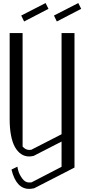

<svg xmlns="http://www.w3.org/2000/svg" viewBox="-20 -1004 602 1232"><path d="M482.4 -984.4 501 -947.3 344.7 -866.2 326.2 -904.3ZM272.5 -984.4 291 -947.3 134.8 -866.2 116.2 -904.3ZM458 -792V71.3L199.2 204.1Q179.7 208 167 208Q84 208 53.7 84Q89.8 66.4 91.8 65.4Q91.8 71.3 97.7 92.8Q103.5 114.3 122.1 140.6Q140.6 167 167 167Q177.7 167 182.6 166L375 66.4V-95.7L196.3 -3.9Q178.7 0 167 0Q110.4 0 75.2 -61.5Q42 -124 42 -240.2V-792H125V-63.5Q144.5 -42 167 -42Q176.8 -42 180.7 -43L375 -142.6V-792Z"/></svg>

Font: wanta
Style: Medium
Weight: 500
Version: Version 0.91